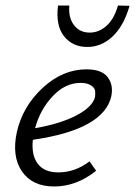

<svg xmlns="http://www.w3.org/2000/svg" viewBox="-20 -670 489 695"><path d="M407 -650 449 -649Q428 -576 387.5 -538Q347 -500 296 -500Q243 -500 212 -538.5Q181 -577 190 -650H231Q227 -607 247.5 -579.5Q268 -552 305 -552Q338 -552 365.5 -576.5Q393 -601 407 -650ZM293 -419Q348 -419 369.5 -391Q391 -363 383 -322Q356 -201 99 -164Q93 -109 116.5 -77.5Q140 -46 191 -46Q252 -46 304 -86L328 -52Q257 5 176 5Q97 5 59.5 -49.5Q22 -104 41 -192Q62 -285 134.5 -352Q207 -419 293 -419ZM324 -319Q325 -328 324.5 -339.5Q324 -351 310 -360.5Q296 -370 272 -370Q216 -370 170.5 -321.5Q125 -273 107 -206Q199 -222 257 -252.5Q315 -283 324 -319Z"/></svg>

Font: EauTest
Style: Italic
Weight: 400
Italic angle: -12°
Designer: Christian Thalmann (Catharsis Fonts)
Version: Version 0.001;PS 000.001;hotconv 1.0.88;makeotf.lib2.5.64775